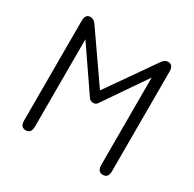

<svg xmlns="http://www.w3.org/2000/svg" viewBox="-142 -777 941 933"><g transform="rotate(30 328.5 -310.5)"><path d="M350.6 -282.2Q342.8 -272.5 329.6 -272.5Q316.4 -272.5 306.6 -282.2L142.6 -521.5V-32.2Q142.6 6.8 112.3 6.8Q82 6.8 82 -30.3V-589.8Q82 -627.9 110.4 -627.9Q129.9 -627.9 143.6 -607.4L328.1 -341.8L513.7 -607.4Q528.3 -627.9 545.9 -627.9Q575.2 -627.9 575.2 -589.8V-30.3Q575.2 6.8 544.9 6.8Q514.6 6.8 514.6 -32.2V-521.5Z"/></g></svg>

Font: Jura
Style: Medium
Weight: 500
Version: Version 2.6.1